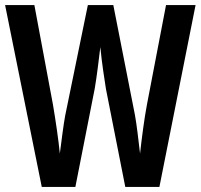

<svg xmlns="http://www.w3.org/2000/svg" viewBox="-26 -734 788 754"><path d="M742 -714 600 0H466L390 -385Q386 -410 379.5 -454.5Q373 -499 368 -549Q364 -515 358 -468Q352 -421 346 -386L270 0H138L-6 -714H109L182 -323Q190 -276 197.5 -223.5Q205 -171 209 -131Q214 -170 219.5 -211.5Q225 -253 230 -280L319 -714H419L504 -282Q509 -254 514 -214Q519 -174 524 -131Q529 -177 536 -228.5Q543 -280 551 -323L626 -714Z"/></svg>

Font: Noto Sans Kannada ExtraCondensed SemiBold
Style: Regular
Weight: 600
Width: 2
Designer: Jelle Bosma - Monotype Design Team
Foundry: Monotype Imaging Inc.
Version: Version 2.005; ttfautohint (v1.8.4.7-5d5b)